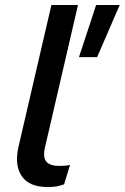

<svg xmlns="http://www.w3.org/2000/svg" viewBox="-20 -745 502 773"><path d="M462 -725 371 -515H298L367 -725ZM172 8Q97 8 67.5 -36Q38 -80 54 -152L187 -725H294L161 -151Q152 -112 166.5 -94.5Q181 -77 218 -77Q246 -77 262 -81L238 -3Q222 3 207.5 5.5Q193 8 172 8Z"/></svg>

Font: Work Sans Medium
Style: Italic
Weight: 500
Italic angle: -13°
Designer: Wei Huang
Foundry: Wei Huang
Version: Version 2.012; ttfautohint (v1.8.3)